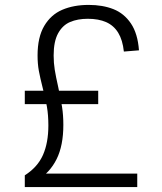

<svg xmlns="http://www.w3.org/2000/svg" viewBox="-20 -762 660 782"><path d="M539 -55V0H81V-48Q133 -81 155 -130.8Q177 -180.5 177 -251Q177 -293 171.2 -326.8Q165.5 -360.5 154 -403.5Q143.5 -445 138.2 -473.5Q133 -502 133 -536Q133 -610.5 160.2 -656.5Q187.5 -702.5 233.8 -722.2Q280 -742 341.5 -742Q398 -742 441.8 -724.8Q485.5 -707.5 513.2 -666.5Q541 -625.5 546 -557L484.5 -552Q479.5 -599 461.5 -628.5Q443.5 -658 412.5 -671.8Q381.5 -685.5 337.5 -685.5Q296.5 -685.5 265.8 -672.5Q235 -659.5 216.8 -626.5Q198.5 -593.5 198.5 -536Q198.5 -505.5 203 -477.8Q207.5 -450 217 -408Q227.5 -359.5 232.8 -326.2Q238 -293 238 -253.5Q238 -169 210.5 -113.8Q183 -58.5 130.5 -27V-55ZM81 -338V-392.5H380V-338Z"/></svg>

Font: Monaspace Krypton Var
Style: Regular
Weight: 400
Designer: Riley Cran and the Lettermatic Team
Version: Version 1.101 (Monaspace Krypton Var)